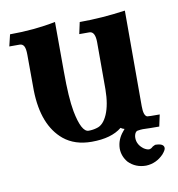

<svg xmlns="http://www.w3.org/2000/svg" viewBox="-68 -496 637 689"><g transform="rotate(-10 250.0 -152.0)"><path d="M410.2 130.4Q371.6 130.4 346.2 104.5Q327.1 81.5 327.1 53.2Q328.1 21 349.6 -4.4L356.4 -12.7Q348.6 -14.6 342.8 -19Q304.7 12.2 232.9 12.2Q171.4 12.2 131.3 -20.5Q62.5 -77.6 59.6 -204.6Q59.1 -209.5 59.1 -335.4Q59.1 -357.4 54 -366.7Q48.8 -376 38.1 -376H0.5L10.7 -418.5Q99.1 -418.5 177.2 -434.1L177.7 -252.9Q177.7 -157.2 187 -107.4Q202.1 -28.8 228.5 -28.8Q244.6 -28.8 258.8 -33.2Q282.7 -39.1 297.9 -74Q313 -108.9 313.5 -164.6V-335.4Q313.5 -376 292 -376H255.4L264.6 -418.5Q345.2 -418.5 431.2 -430.7V-82.5Q431.2 -47.4 444.3 -43Q447.8 -42 489.7 -42L480.5 0.5Q444.3 0.5 420.9 -0.5Q413.1 -0.5 401.4 1.5Q397 2 393.1 7.8Q388.7 16.1 388.7 25.9Q388.7 50.8 412.1 67.9Q422.9 74.7 430.7 74.7Q438 74.2 445.3 66.9L454.6 62.5Q486.3 62.5 486.3 79.6Q486.3 86.9 474.1 101.1Q447.3 128.9 410.2 130.4Z"/></g></svg>

Font: Quaaykop
Style: Bold
Weight: 700
Designer: Tup Wanders
Foundry: Free font, DO NOT SELL
Version: Version 1.00;July 31, 2023;FontCreator 11.5.0.2430 64-bit